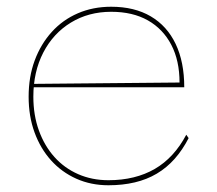

<svg xmlns="http://www.w3.org/2000/svg" viewBox="-20 -535 645 570"><path d="M310 -515Q379 -515 427.5 -486.5Q476 -458 501.5 -404.5Q527 -351 527 -276H79V-286L513 -290Q513 -355 488.5 -402Q464 -449 419 -474.5Q374 -500 310 -500Q243 -500 190.5 -468Q138 -436 108.5 -379Q79 -322 79 -248Q79 -193 95.5 -147.5Q112 -102 141.5 -69Q171 -36 212 -18Q253 0 302 0Q342 0 376.5 -8.5Q411 -17 439.5 -33.5Q468 -50 491.5 -75.5Q515 -101 533 -135L540 -125Q522 -90 498.5 -63.5Q475 -37 445.5 -19.5Q416 -2 380 6.5Q344 15 302 15Q250 15 206.5 -4.5Q163 -24 131.5 -59Q100 -94 82.5 -142Q65 -190 65 -248Q65 -307 83 -355.5Q101 -404 133.5 -440Q166 -476 211 -495.5Q256 -515 310 -515Z"/></svg>

Font: Kalnia Thin Thin
Style: Regular
Weight: 250
Version: Version 1.105